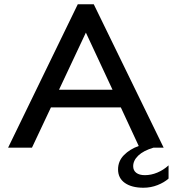

<svg xmlns="http://www.w3.org/2000/svg" viewBox="-20 -693 811 901"><path d="M700 0Q653 14 629 37Q605 60 605 87Q605 107 619.5 118Q634 129 660 129Q689 129 718 117Q747 105 771 83V145Q751 163 719.5 175.5Q688 188 653 188Q598 188 566 165.5Q534 143 534 102Q534 63 561.5 35Q589 7 631 -8L547 -189H219L130 0H18L345 -673H420L748 0ZM508 -272 383 -540 257 -272Z"/></svg>

Font: Madhuban
Style: Regular
Weight: 400
Designer: jaikishan Patel
Foundry: MagicType
Version: Version 1.000